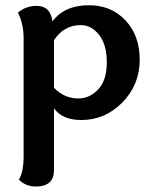

<svg xmlns="http://www.w3.org/2000/svg" viewBox="-20 -447 583 726"><path d="M276.4 -74.7Q319.3 -74.7 351.6 -109.4Q383.8 -144 383.8 -210.9Q383.8 -278.3 354.7 -315.2Q325.7 -352.1 285.2 -352.1Q222.2 -352.1 184.1 -295.4V-115.2Q222.7 -74.7 276.4 -74.7ZM178.2 -367.2H179.2Q224.6 -427.2 316.4 -427.2Q400.4 -427.2 454.3 -370.1Q508.3 -313 508.3 -221.2Q508.3 -126.5 442.9 -59.8Q377.4 6.8 287.1 6.8Q215.3 6.8 184.1 -37.6V196.8Q184.1 258.3 114.7 258.3Q78.1 258.3 51.3 232.4Q61 216.3 65.2 194.3Q69.3 172.4 69.3 147.5V-302.2Q69.3 -356 47.9 -399.4Q78.1 -424.8 118.7 -424.8Q170.4 -424.8 178.2 -367.2Z"/></svg>

Font: ALMAS
Style: Bold
Weight: 700
Designer: ALMAS Font/ by Husham Jawad Kadhim, derived from the Bainsely font by/ Paul James MIller
Foundry: High-Logic / Made with FontCreator
Version: Version 1.411;September 19, 2021;FontCreator 14.0.0.2814 32-